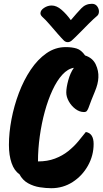

<svg xmlns="http://www.w3.org/2000/svg" viewBox="-20 -978 542 1011"><path d="M250 13Q222 13 189.5 8Q157 3 128 -13Q99 -29 82 -61Q55 -79 41 -119.5Q27 -160 27 -215Q27 -279 40.5 -350Q54 -421 79.5 -488.5Q105 -556 141.5 -610.5Q178 -665 224.5 -697.5Q271 -730 326 -730Q359 -730 383.5 -722.5Q408 -715 428 -686Q468 -673 484 -639Q500 -605 498 -570Q497 -537 479 -494.5Q461 -452 446 -410Q442 -400 437.5 -394Q433 -388 422 -388Q399 -388 377.5 -404Q356 -420 342.5 -444Q329 -468 329 -491Q329 -517 339.5 -555.5Q350 -594 369 -621Q337 -616 308.5 -585Q280 -554 256.5 -503.5Q233 -453 216 -391Q199 -329 189.5 -261Q180 -193 180 -128Q230 -128 269.5 -143Q309 -158 339 -182Q369 -206 391.5 -233Q414 -260 432 -283Q473 -276 473 -220Q473 -159 443 -105.5Q413 -52 362.5 -19.5Q312 13 250 13ZM337 -756Q325 -756 316 -765Q303 -778 282.5 -801.5Q262 -825 241 -849.5Q220 -874 202 -890Q193 -899 193 -908Q193 -924 212 -936.5Q231 -949 252 -949Q278 -949 304 -926.5Q330 -904 353 -872Q386 -911 408.5 -934.5Q431 -958 464 -958Q482 -958 491.5 -945Q501 -932 501 -918Q501 -902 491 -894Q474 -880 448.5 -854.5Q423 -829 398.5 -804Q374 -779 357 -764Q347 -756 337 -756Z"/></svg>

Font: Protest Riot
Style: Regular
Weight: 400
Designer: Octavio Pardo
Foundry: Ashler Design
Version: Version 2.005; ttfautohint (v1.8.4.7-5d5b)